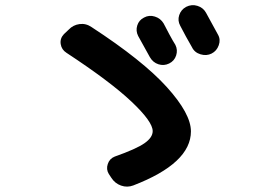

<svg xmlns="http://www.w3.org/2000/svg" viewBox="-20 -746 1040 735"><path d="M234.4 -543.9Q215.8 -555.7 212.4 -577.1Q209 -598.6 224.6 -615.2L243.2 -632.8Q259.8 -650.4 284.2 -653.8Q308.6 -657.2 330.1 -642.6Q526.4 -514.6 618.7 -412.6Q710.9 -310.5 710.9 -243.2Q710.9 -121.1 490.2 -36.1Q466.8 -27.3 443.4 -35.6Q419.9 -43.9 406.2 -65.4L396.5 -80.1Q385.7 -97.7 392.6 -118.2Q399.4 -138.7 418.9 -146.5Q502 -175.8 533.2 -197.8Q564.5 -219.7 564.5 -244.1Q564.5 -280.3 483.4 -356.9Q402.3 -433.6 234.4 -543.9ZM531.2 -678.7Q550.8 -689.5 572.8 -682.6Q594.7 -675.8 606.4 -656.2Q613.3 -642.6 627.9 -615.2Q642.6 -587.9 651.4 -574.2Q661.1 -554.7 654.3 -533.7Q647.5 -512.7 627.4 -502.9Q607.4 -493.2 586.4 -500Q565.4 -506.8 553.7 -527.3L508.8 -608.4Q499 -627.9 505.4 -648.4Q511.7 -668.9 531.2 -678.7ZM692.4 -719.7Q713.9 -730.5 735.8 -723.6Q757.8 -716.8 768.6 -697.3L814.5 -613.3Q825.2 -594.7 817.4 -572.8Q809.6 -550.8 790 -541Q770.5 -531.2 747.6 -538.1Q724.6 -544.9 714.8 -565.4Q707 -578.1 691.9 -606Q676.8 -633.8 669.9 -647.5Q659.2 -667 666 -688Q672.9 -709 692.4 -719.7Z"/></svg>

Font: Rounded Mgen+ 2m bold
Style: Bold
Weight: 700
Designer: [Source Han Sans]
Ryoko NISHIZUKA  (kana & ideographs); Paul D. Hunt (Latin, Greek & Cyrillic); Wenlong ZHANG  (bopomofo
Version: Version 1.059.20150602